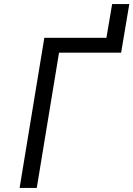

<svg xmlns="http://www.w3.org/2000/svg" viewBox="-20 -920 653 940"><path d="M76 0 197 -735H501L529 -900H613L573 -662H269L160 0Z"/></svg>

Font: Iosevka Aile
Style: Italic
Weight: 400
Italic angle: -9°
Designer: Belleve Invis
Foundry: Belleve Invis
Version: Version 28.0.1; ttfautohint (v1.8.4)